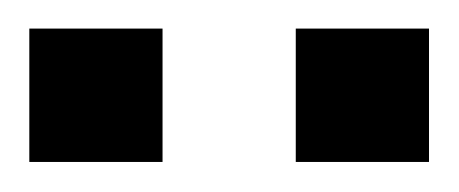

<svg xmlns="http://www.w3.org/2000/svg" viewBox="-20 -565 313 131"><path d="M0 -545.5H90.9V-454.5H0ZM181.8 -545.5H272.7V-454.5H181.8Z"/></svg>

Font: Micro 5 Charted
Style: Regular
Weight: 400
Designer: Sarah Cadigan-Fried
Version: Version 1.000; ttfautohint (v1.8.4.7-5d5b)